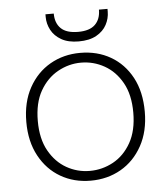

<svg xmlns="http://www.w3.org/2000/svg" viewBox="-51 -726 682 783"><g transform="rotate(-5 290.5 -334.0)"><path d="M289 12Q221 12 166.5 -19.5Q112 -51 80 -110Q48 -169 48 -249Q48 -330 80.5 -389Q113 -448 168 -479.5Q223 -511 291 -511Q361 -511 415.5 -479.5Q470 -448 501.5 -389.5Q533 -331 533 -249Q533 -169 500.5 -110Q468 -51 413 -19.5Q358 12 289 12ZM289 -28Q340 -28 385 -52.5Q430 -77 458 -126.5Q486 -176 486 -250Q486 -323 458.5 -372Q431 -421 386.5 -446Q342 -471 291 -471Q241 -471 196 -446Q151 -421 123 -372Q95 -323 95 -249Q95 -176 122.5 -127Q150 -78 194 -53Q238 -28 289 -28ZM290 -558Q247 -558 219 -574Q191 -590 177.5 -615.5Q164 -641 164 -669V-680H198Q198 -641 220.5 -619Q243 -597 291 -597Q338 -597 360.5 -619Q383 -641 383 -680H418V-669Q418 -641 404.5 -615.5Q391 -590 362.5 -574Q334 -558 290 -558Z"/></g></svg>

Font: DM Sans 20pt ExtraLight
Style: Regular
Weight: 250
Version: Version 4.004;gftools[0.9.30]